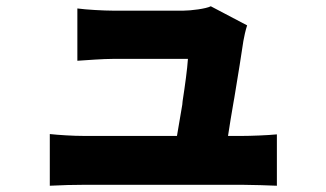

<svg xmlns="http://www.w3.org/2000/svg" viewBox="-20 -559 1040 613"><path d="M864 -130C835 -127 779 -125 752 -125H708C713 -157 719 -196 726 -235L728 -246C740 -319 752 -392 757 -428C759 -440 764 -463 769 -478L653 -539C638 -531 589 -525 566 -525H340C313 -525 255 -528 227 -532V-365C258 -367 308 -371 341 -371H580C578 -339 571 -288 563 -236L562 -225C556 -190 550 -156 545 -125H249C212 -125 167 -128 139 -131V34C181 32 211 31 249 31H754C783 31 842 33 864 34V-130Z"/></svg>

Font: Glow Sans SC Normal Heavy
Style: Regular
Weight: 900
Designer: Ryoko NISHIZUKA (kana, bopomofo & ideographs); Paul D. Hunt (Latin, Greek & Cyrillic); Sandoll Communications, Soo-young
Version: Version 0.93